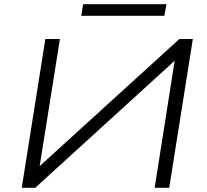

<svg xmlns="http://www.w3.org/2000/svg" viewBox="-20 -890 982 910"><path d="M83 0 195 -705H264L166 -90L153 -89L830 -705H894L782 0H713L810 -616H823L147 0ZM365 -815 374 -870H769L759 -815Z"/></svg>

Font: Nunito Sans 10pt Expanded Light
Style: Italic
Weight: 300
Width: 7
Italic angle: -9°
Designer: Vernon Adams
Foundry: Vernon Adams
Version: Version 3.101;gftools[0.9.27]